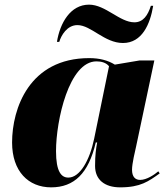

<svg xmlns="http://www.w3.org/2000/svg" viewBox="-20 -796 723 826"><path d="M509 -611C591 -611 626 -692 639 -771H629C616 -730 596 -700 558 -700C495 -700 434 -776 363 -776C283 -776 238 -697 225 -616H235C243 -643 268 -688 313 -688C372 -688 429 -611 509 -611ZM200 10C299 10 361 -50 392 -183H398C393 -156 389 -130 389 -82C389 -23 430 10 497 10C585 10 619 -16 667 -50L661 -59C645 -45 611 -22 583 -22C563 -22 548 -34 548 -66C548 -92 561 -146 566 -168L644 -536H581L474 -518C445 -536 409 -546 364 -546C106 -546 32 -329 32 -183C32 -59 102 10 200 10ZM274 -32C244 -32 221 -57 221 -146C221 -278 277 -532 395 -532C417 -532 437 -526 449 -511L385 -199C366 -107 324 -32 274 -32Z"/></svg>

Font: Noto Serif Display Black
Style: Italic
Weight: 900
Italic angle: -12°
Designer: Monotype Design Team
Foundry: Monotype Imaging Inc.
Version: Version 2.009